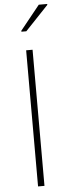

<svg xmlns="http://www.w3.org/2000/svg" viewBox="-64 -1014 364 1044"><g transform="rotate(-5 118.0 -492.0)"><path d="M100 0V-743H135V0ZM83 -846V-851L190 -984H236V-979L110 -846Z"/></g></svg>

Font: Saira Thin
Style: Regular
Weight: 100
Designer: Hector Gatti with collaboration of the Omnibus-Type team
Foundry: Omnibus-Type
Version: Version 1.101